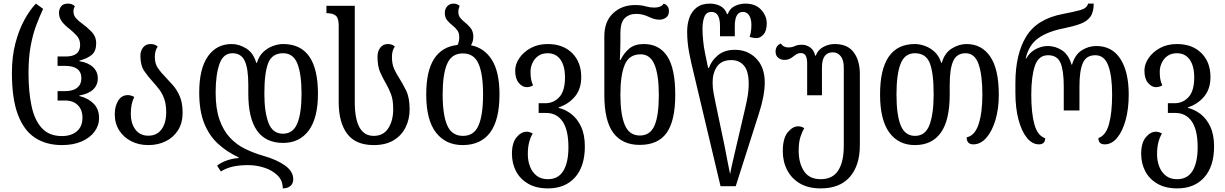

<svg xmlns="http://www.w3.org/2000/svg" viewBox="-20 -792 6789 1064"><path d="M323 12Q237 12 175 -28Q113 -68 79.5 -156Q46 -244 46 -388Q46 -479 65.5 -553Q85 -627 115.5 -682.5Q146 -738 179 -772L219 -743Q199 -700 180.5 -651Q162 -602 150 -537.5Q138 -473 138 -387Q138 -285 154.5 -206Q171 -127 211.5 -82.5Q252 -38 323 -38Q375 -38 406 -64.5Q437 -91 437 -140Q437 -183 411.5 -209Q386 -235 341 -235H299V-287H341Q385 -287 408 -306Q431 -325 431 -358Q431 -427 340 -427H299V-479H345Q424 -479 424 -543Q424 -574 405.5 -594Q387 -614 365 -632Q343 -648 325 -670Q307 -692 307 -721Q307 -741 318.5 -756.5Q330 -772 357 -772Q370 -772 379 -768Q388 -764 395 -758Q387 -743 387 -729Q387 -708 399.5 -693Q412 -678 433 -663Q460 -644 486.5 -617Q513 -590 513 -552Q513 -509 489 -488.5Q465 -468 420 -456V-453Q469 -445 495.5 -420Q522 -395 522 -358Q522 -320 495.5 -295.5Q469 -271 420 -263V-260Q469 -248 499 -217.5Q529 -187 529 -138Q529 -96 503.5 -62Q478 -28 432 -8Q386 12 323 12Z M802 12Q749 12 707 -9.5Q665 -31 640.5 -69.5Q616 -108 616 -159Q616 -203 635 -234Q654 -265 689 -265Q704 -265 724 -255Q714 -234 709.5 -212.5Q705 -191 705 -161Q705 -108 730.5 -74Q756 -40 802 -40Q849 -40 875 -75Q901 -110 901 -170Q901 -214 890 -244.5Q879 -275 861.5 -297.5Q844 -320 826 -340Q800 -368 779 -399Q758 -430 758 -483Q758 -510 773 -529Q788 -548 814 -548Q829 -548 838 -544Q847 -540 854 -534Q838 -512 838 -476Q838 -440 854.5 -415.5Q871 -391 893 -369Q915 -346 938 -320Q961 -294 976.5 -257.5Q992 -221 992 -167Q992 -111 967 -71Q942 -31 899 -9.5Q856 12 802 12Z M1549 0Q1356 0 1356 -273V-322Q1356 -413 1336 -455Q1316 -497 1268 -497Q1217 -497 1196 -437Q1175 -377 1175 -279Q1175 -189 1196.5 -128.5Q1218 -68 1254.5 -29Q1291 10 1338.5 33Q1386 56 1438 71Q1515 93 1560 125.5Q1605 158 1605 201Q1605 226 1589 239Q1573 252 1547 252Q1547 208 1517.5 179.5Q1488 151 1444 137Q1400 123 1356 123Q1310 123 1273.5 130.5Q1237 138 1204 158L1183 126Q1207 107 1240.5 96Q1274 85 1302 84V80Q1236 49 1187 3.5Q1138 -42 1111 -110.5Q1084 -179 1084 -279Q1084 -411 1132 -479.5Q1180 -548 1264 -548Q1305 -548 1344.5 -523.5Q1384 -499 1400 -444H1404Q1414 -480 1438 -503Q1462 -526 1492 -537Q1522 -548 1549 -548Q1742 -548 1742 -272Q1742 -138 1691 -69Q1640 0 1549 0ZM1549 -497Q1488 -497 1466.5 -443Q1445 -389 1445 -273Q1445 -171 1468 -111Q1491 -51 1548 -51Q1604 -51 1627.5 -108Q1651 -165 1651 -272Q1651 -382 1628 -439.5Q1605 -497 1549 -497Z M2051 12Q1951 12 1904 -50.5Q1857 -113 1857 -226V-650Q1857 -692 1840.5 -705.5Q1824 -719 1791 -719H1789V-760H1946V-227Q1946 -39 2051 -39Q2105 -39 2132 -81.5Q2159 -124 2159 -187Q2159 -238 2147 -269.5Q2135 -301 2120 -327Q2103 -356 2087.5 -390Q2072 -424 2072 -478Q2072 -508 2087.5 -528Q2103 -548 2129 -548Q2143 -548 2152.5 -544Q2162 -540 2168 -534Q2152 -512 2152 -476Q2152 -438 2163.5 -412Q2175 -386 2190 -363Q2211 -330 2230.5 -290.5Q2250 -251 2250 -186Q2250 -132 2228 -87Q2206 -42 2162 -15Q2118 12 2051 12Z M2590 -541Q2664 -527 2706 -460Q2748 -393 2748 -269Q2748 -127 2696 -57.5Q2644 12 2544 12Q2450 12 2396 -57.5Q2342 -127 2342 -269Q2342 -399 2386 -466.5Q2430 -534 2516 -543Q2525 -561 2525 -587Q2525 -609 2514.5 -623.5Q2504 -638 2490 -649Q2472 -663 2458.5 -679Q2445 -695 2445 -720Q2445 -743 2458.5 -757.5Q2472 -772 2493 -772Q2504 -772 2512.5 -768.5Q2521 -765 2527 -760Q2520 -742 2520 -726Q2520 -707 2529.5 -694.5Q2539 -682 2553 -671Q2571 -657 2587 -638Q2603 -619 2603 -587Q2603 -563 2590 -541ZM2546 -39Q2607 -39 2632 -97Q2657 -155 2657 -269Q2657 -381 2632 -438.5Q2607 -496 2545 -496Q2483 -496 2458 -438.5Q2433 -381 2433 -269Q2433 -155 2458.5 -97Q2484 -39 2546 -39Z M3017 252Q2952 252 2907.5 226.5Q2863 201 2840 157.5Q2817 114 2817 60Q2817 0 2842.5 -31Q2868 -62 2898 -62Q2916 -62 2932 -52Q2920 -32 2912.5 -4Q2905 24 2905 63Q2905 99 2917 130.5Q2929 162 2953.5 181.5Q2978 201 3016 201Q3074 201 3102 154.5Q3130 108 3130 24Q3130 -72 3097.5 -119Q3065 -166 3007 -166H2965V-220H3002Q3049 -220 3080 -254.5Q3111 -289 3111 -363Q3111 -426 3086 -461.5Q3061 -497 3015 -497Q2983 -497 2962 -481.5Q2941 -466 2930.5 -442.5Q2920 -419 2920 -396Q2920 -372 2922.5 -356Q2925 -340 2934 -319Q2918 -309 2899 -309Q2875 -309 2855 -332.5Q2835 -356 2835 -401Q2835 -436 2858 -470Q2881 -504 2921.5 -526Q2962 -548 3015 -548Q3100 -548 3150.5 -498Q3201 -448 3201 -365Q3201 -299 3166 -257Q3131 -215 3076 -197V-194Q3112 -186 3145.5 -160.5Q3179 -135 3200 -90.5Q3221 -46 3221 20Q3221 130 3166.5 191Q3112 252 3017 252Z M3525 11Q3429 11 3379 -55.5Q3329 -122 3329 -266V-591Q3329 -673 3377.5 -718.5Q3426 -764 3499 -764Q3520 -764 3534 -762Q3548 -760 3561 -756Q3583 -750 3607 -750Q3622 -750 3635.5 -754.5Q3649 -759 3658 -772Q3671 -768 3679 -757.5Q3687 -747 3687 -730Q3687 -706 3671 -694.5Q3655 -683 3636 -683Q3617 -683 3602 -688Q3587 -693 3572 -700Q3559 -706 3543 -710.5Q3527 -715 3505 -715Q3467 -715 3442.5 -691.5Q3418 -668 3418 -609V-557Q3418 -538 3417 -511Q3416 -484 3415 -460H3419Q3438 -499 3468 -523.5Q3498 -548 3548 -548Q3633 -548 3677.5 -480.5Q3722 -413 3722 -267Q3722 -123 3674.5 -56Q3627 11 3525 11ZM3526 -41Q3583 -41 3607 -96Q3631 -151 3631 -266Q3631 -375 3607.5 -433Q3584 -491 3530 -491Q3466 -491 3442 -433Q3418 -375 3418 -267Q3418 -158 3442.5 -99.5Q3467 -41 3526 -41Z M3973 240 3823 -392Q3810 -443 3799 -500.5Q3788 -558 3788 -617Q3788 -659 3800.5 -694Q3813 -729 3841 -750.5Q3869 -772 3915 -772Q3946 -772 3972 -758.5Q3998 -745 4009 -714H4013Q4024 -745 4052 -758.5Q4080 -772 4110 -772Q4167 -772 4198 -738Q4229 -704 4229 -663Q4229 -621 4211 -601Q4193 -581 4173 -581Q4162 -581 4152 -583Q4142 -585 4134 -587Q4137 -595 4140.5 -612Q4144 -629 4144 -655Q4144 -687 4131.5 -706.5Q4119 -726 4097 -726Q4052 -726 4052 -648V-591H3970V-648Q3970 -726 3923 -726Q3894 -726 3883.5 -699Q3873 -672 3873 -632Q3873 -606 3876.5 -568Q3880 -530 3888 -493L3904 -416H3909Q3923 -457 3959.5 -486.5Q3996 -516 4052 -516Q4124 -516 4171 -467.5Q4218 -419 4218 -335Q4218 -263 4186 -164L4057 240ZM4026 173Q4031 145 4040.5 104Q4050 63 4060 20L4106 -177Q4115 -214 4122 -252Q4129 -290 4129 -329Q4129 -397 4103 -428Q4077 -459 4033 -459Q3978 -459 3953.5 -423Q3929 -387 3929 -335Q3929 -306 3934.5 -276Q3940 -246 3945 -223L3996 20Q4004 62 4012 103.5Q4020 145 4026 173Z M4528 252Q4460 252 4413.5 225Q4367 198 4342.5 151Q4318 104 4318 46Q4318 -26 4345.5 -59Q4373 -92 4403 -92Q4421 -92 4437 -82Q4425 -62 4415.5 -32.5Q4406 -3 4406 43Q4406 112 4435.5 156.5Q4465 201 4528 201Q4594 201 4625 153Q4656 105 4656 16V-418Q4656 -459 4639 -480.5Q4622 -502 4595 -502Q4535 -502 4535 -418V-264H4453V-441Q4453 -468 4445 -483Q4437 -498 4417 -498Q4405 -498 4395 -492Q4385 -486 4375 -478Q4366 -471 4354.5 -465.5Q4343 -460 4327 -460Q4308 -460 4293 -471.5Q4278 -483 4278 -507Q4278 -523 4286 -534.5Q4294 -546 4307 -551Q4316 -538 4327 -533.5Q4338 -529 4348 -529Q4358 -529 4366 -530.5Q4374 -532 4383 -536Q4399 -544 4424 -544Q4449 -544 4470 -529Q4491 -514 4497 -484H4501Q4512 -515 4542 -531.5Q4572 -548 4606 -548Q4677 -548 4711 -502Q4745 -456 4745 -383V13Q4745 125 4689.5 188.5Q4634 252 4528 252Z M5050 12Q4959 12 4908 -58Q4857 -128 4857 -268Q4857 -548 5050 -548Q5077 -548 5107 -537Q5137 -526 5161 -503Q5185 -480 5196 -444H5199Q5215 -499 5255 -523.5Q5295 -548 5336 -548Q5420 -548 5467.5 -478.5Q5515 -409 5515 -267Q5515 -189 5496.5 -127Q5478 -65 5446 -28.5Q5414 8 5374 8Q5337 8 5337 -31Q5382 -40 5403 -103.5Q5424 -167 5424 -268Q5424 -376 5403 -436.5Q5382 -497 5331 -497Q5283 -497 5263 -455Q5243 -413 5243 -322V-269Q5243 -126 5194 -57Q5145 12 5050 12ZM5051 -39Q5108 -39 5131 -100Q5154 -161 5154 -269Q5154 -388 5132.5 -442.5Q5111 -497 5050 -497Q4994 -497 4971 -439Q4948 -381 4948 -268Q4948 -155 4971.5 -97Q4995 -39 5051 -39Z M5738 8Q5700 8 5670.5 -28.5Q5641 -65 5624 -129.5Q5607 -194 5607 -278V-332Q5607 -492 5667 -590Q5727 -688 5872 -715Q5930 -726 5966.5 -736Q6003 -746 6010 -772H6041Q6041 -724 6022 -698.5Q6003 -673 5966 -659.5Q5929 -646 5875 -635Q5784 -617 5732.5 -579.5Q5681 -542 5664 -468H5667Q5687 -503 5720 -520Q5753 -537 5786 -537Q5829 -537 5865.5 -513Q5902 -489 5918 -434H5921Q5937 -489 5974.5 -513Q6012 -537 6055 -537Q6143 -537 6189 -465.5Q6235 -394 6235 -268Q6235 -189 6218 -127Q6201 -65 6171 -28.5Q6141 8 6102 8Q6067 8 6067 -27Q6108 -41 6125.5 -103.5Q6143 -166 6143 -268Q6143 -372 6121.5 -429Q6100 -486 6050 -486Q6000 -486 5981 -443.5Q5962 -401 5962 -314V-180H5875V-314Q5875 -401 5857 -443.5Q5839 -486 5788 -486Q5735 -486 5715 -427Q5695 -368 5695 -268Q5695 -164 5712.5 -102Q5730 -40 5772 -26Q5772 -8 5762.5 0Q5753 8 5738 8Z M6504 252Q6439 252 6394.5 226.5Q6350 201 6327 157.5Q6304 114 6304 60Q6304 0 6329.5 -31Q6355 -62 6385 -62Q6403 -62 6419 -52Q6407 -32 6399.5 -4Q6392 24 6392 63Q6392 99 6404 130.5Q6416 162 6440.5 181.5Q6465 201 6503 201Q6561 201 6589 154.5Q6617 108 6617 24Q6617 -72 6584.5 -119Q6552 -166 6494 -166H6452V-220H6489Q6536 -220 6567 -254.5Q6598 -289 6598 -363Q6598 -426 6573 -461.5Q6548 -497 6502 -497Q6470 -497 6449 -481.5Q6428 -466 6417.5 -442.5Q6407 -419 6407 -396Q6407 -372 6409.5 -356Q6412 -340 6421 -319Q6405 -309 6386 -309Q6362 -309 6342 -332.5Q6322 -356 6322 -401Q6322 -436 6345 -470Q6368 -504 6408.5 -526Q6449 -548 6502 -548Q6587 -548 6637.5 -498Q6688 -448 6688 -365Q6688 -299 6653 -257Q6618 -215 6563 -197V-194Q6599 -186 6632.5 -160.5Q6666 -135 6687 -90.5Q6708 -46 6708 20Q6708 130 6653.5 191Q6599 252 6504 252Z"/></svg>

Font: Noto Serif Georgian Condensed
Style: Regular
Weight: 400
Width: 3
Designer: Monotype Design Team, Akaki Razmadze
Foundry: Google LLC
Version: Version 2.003; ttfautohint (v1.8.4.7-5d5b)